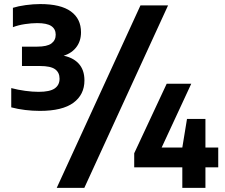

<svg xmlns="http://www.w3.org/2000/svg" viewBox="-20 -834 1080 922"><path d="M171.5 -301.5Q136 -301.5 101 -305.8Q66 -310 34 -318.5V-411Q66 -402.5 100.8 -397.8Q135.5 -393 165.5 -393Q219 -393 242.5 -409.2Q266 -425.5 266 -456Q266 -486 244.5 -501.5Q223 -517 172 -517H85.5V-610H158Q206 -610 226.8 -625.2Q247.5 -640.5 247.5 -667.5Q247.5 -694.5 226.5 -708.8Q205.5 -723 158.5 -723Q131 -723 99.5 -718.2Q68 -713.5 42 -703.5V-796.5Q67 -804.5 103.5 -809.5Q140 -814.5 173.5 -814.5Q271.5 -814.5 320.2 -779.2Q369 -744 369 -679Q369 -634.5 343.8 -604Q318.5 -573.5 274.5 -563.5V-568.5Q327.5 -560.5 356.5 -530Q385.5 -499.5 385.5 -448Q385.5 -379.5 332.5 -340.5Q279.5 -301.5 171.5 -301.5ZM252.5 68 654.5 -808H787L385 68ZM624.5 -30.5V-98L780.5 -432H898.5L743.5 -98L732.5 -125.5H1028V-30.5ZM855.5 68V-125.5L878 -263H966.5V68Z"/></svg>

Font: Encode Sans SC
Style: Bold
Weight: 700
Version: Version 3.002